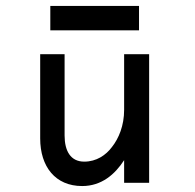

<svg xmlns="http://www.w3.org/2000/svg" viewBox="-20 -614 655 645"><path d="M149 -594V-512H447V-594ZM115 -149C115 -54 166 11 256 11C321 11 366 -28 397 -76V0H481V-432H397V-245C397 -192 379 -149 356 -120C336 -93 304 -71 263 -71C217 -71 197 -107 197 -159V-432H115Z"/></svg>

Font: Charger Monospace
Style: Regular
Weight: 400
Designer: Jasper
Foundry: Cannot Into Space Fonts
Version: Version 0.980